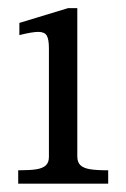

<svg xmlns="http://www.w3.org/2000/svg" viewBox="-20 -440 303 460"><path d="M97.2 -63.9V-324.1Q97.2 -345.9 92.1 -354.6Q87 -363.4 72.4 -363.6Q57.9 -363.8 26.4 -355.9V-385.1L143 -420.5H165.2V-65.4Q165.2 -51.2 172.7 -44.2Q180.1 -37.2 195.4 -34.6Q210.8 -32 239.2 -32V0H23.6V-32Q51.8 -32 67.1 -34.4Q82.4 -36.9 89.8 -43.8Q97.2 -50.8 97.2 -63.9Z"/></svg>

Font: Didactic
Style: Regular
Weight: 400
Designer: Tyler Finck
Foundry: Etcetera Type Co
Version: Version 3.007;FEAKit 1.0